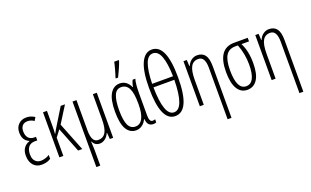

<svg xmlns="http://www.w3.org/2000/svg" viewBox="-104 -1334 3442 2122"><g transform="rotate(-20 1617.5 -273.0)"><path d="M219.2 -301.8V-259.8H191.9Q141.6 -259.8 115.7 -229Q89.8 -197.8 89.8 -141.1Q89.8 -105.5 101.6 -82Q112.8 -59.6 134.3 -46.4Q154.3 -34.2 180.2 -34.2Q204.1 -34.2 233.4 -42.5Q261.7 -50.8 283.2 -65.9V-20Q261.7 -5.4 236.3 2Q209 9.8 173.8 9.8Q114.3 9.8 78.1 -31.7Q42 -73.2 42 -144Q42 -197.3 65.9 -231.9Q89.8 -267.1 133.8 -280.8V-285.2Q61 -315.4 61 -409.2Q61 -467.8 97.2 -503.9Q133.3 -540 190.9 -540Q241.7 -540 288.1 -509.8L265.1 -471.2Q229.5 -496.1 189.9 -496.1Q148.9 -496.1 127.9 -472.2Q106.9 -448.2 106.9 -407.2Q106.9 -356.4 130.9 -329.1Q154.8 -301.8 198.2 -301.8Z M432.1 -262.2Q447.8 -292.5 452.6 -300.8Q463.9 -320.3 592.8 -529.8H643.1L521 -335L653.8 0H605L489.7 -292L431.2 -214.8V0H384.8V-529.8H431.2V-351.1Q431.2 -296.4 427.7 -262.2Z M778.3 -529.8V-171.9Q778.3 -33.2 855 -33.2Q915 -33.2 943.4 -82Q971.2 -130.4 971.2 -238.8V-529.8H1017.1V0H978L972.2 -74.2H968.3Q951.2 -34.2 921.9 -12.7Q891.1 9.8 859.4 9.8Q801.8 9.8 778.3 -42H773.9Q778.3 16.6 778.3 47.4V240.2H731.9V-529.8Z M1268.6 -616.2Q1279.8 -647 1295.4 -703.6Q1309.6 -754.4 1315.4 -786.1H1369.1V-775.9Q1357.9 -741.7 1336.9 -694.3Q1313 -639.6 1295.4 -606H1268.6ZM1293.9 -32.2Q1349.1 -32.2 1378.9 -89.8Q1407.7 -146 1407.7 -251V-264.2Q1407.7 -385.7 1378.9 -440.4Q1349.6 -496.1 1290 -496.1Q1232.9 -496.1 1208 -436.5Q1183.1 -376.5 1183.1 -263.2Q1183.1 -143.1 1210 -86.9Q1236.3 -32.2 1293.9 -32.2ZM1454.1 -104Q1454.1 -27.8 1491.7 -27.8Q1509.8 -27.8 1522.9 -34.2V2Q1510.7 9.8 1489.7 9.8Q1454.6 9.8 1435.5 -9.8Q1416.5 -29.3 1412.1 -76.2H1407.7Q1389.2 -35.2 1356.9 -12.7Q1324.7 9.8 1287.1 9.8Q1213.4 9.8 1173.8 -57.6Q1134.8 -124 1134.8 -264.2Q1134.8 -404.3 1175.8 -472.2Q1216.8 -540 1289.1 -540Q1369.6 -540 1412.1 -452.1H1416Q1417.5 -470.7 1423.8 -492.2Q1429.7 -511.7 1439 -529.8H1470.7Q1454.1 -480.5 1454.1 -359.9Z M1747.6 -727.1Q1688.5 -727.1 1659.2 -647.5Q1629.4 -567.9 1626 -413.1H1871.6Q1868.2 -566.4 1837.4 -647.5Q1807.6 -727.1 1747.6 -727.1ZM1747.6 -34.2Q1866.7 -34.2 1871.6 -371.1H1626Q1631.3 -34.2 1747.6 -34.2ZM1919.9 -381.8Q1919.9 9.8 1746.6 9.8Q1577.6 9.8 1577.6 -380.9Q1577.6 -573.7 1622.1 -671.9Q1667 -771 1750 -771Q1919.9 -771 1919.9 -381.8Z M2275.9 240.2V-365.2Q2275.9 -497.1 2197.8 -497.1Q2138.2 -497.1 2110.4 -447.8Q2083 -399.4 2083 -291V0H2036.6V-529.8H2075.7L2079.6 -456.1H2084Q2101.1 -496.6 2131.8 -518.1Q2163.1 -540 2198.7 -540Q2260.3 -540 2291 -499Q2321.8 -458 2321.8 -366.2V240.2Z M2706.5 -247.1Q2706.5 -373 2661.6 -487.8H2630.9Q2555.7 -487.8 2521 -432.6Q2485.8 -377 2485.8 -257.8Q2485.8 -32.2 2595.7 -32.2Q2650.9 -32.2 2678.7 -86.9Q2706.5 -141.6 2706.5 -247.1ZM2754.4 -247.1Q2754.4 -118.2 2712.4 -54.7Q2669.9 9.8 2594.7 9.8Q2519.5 9.8 2478.5 -57.6Q2437.5 -125 2437.5 -254.9Q2437.5 -529.8 2631.8 -529.8H2792.5V-487.8H2703.6Q2754.4 -390.6 2754.4 -247.1Z M3120.6 240.2V-365.2Q3120.6 -497.1 3042.5 -497.1Q2982.9 -497.1 2955.1 -447.8Q2927.7 -399.4 2927.7 -291V0H2881.3V-529.8H2920.4L2924.3 -456.1H2928.7Q2945.8 -496.6 2976.6 -518.1Q3007.8 -540 3043.5 -540Q3105 -540 3135.7 -499Q3166.5 -458 3166.5 -366.2V240.2Z"/></g></svg>

Font: Germano
Style: Regular
Weight: 300
Width: 3
Foundry: Ascender Corporation
Version: Version 1.10; ttfautohint (v1.5)